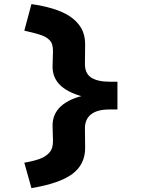

<svg xmlns="http://www.w3.org/2000/svg" viewBox="-20 -726 717 951"><path d="M135.7 205.7 100.4 79.8Q141.6 73.1 174 61.9Q206.4 50.7 224.9 29.5Q243.4 8.2 242.4 -29.5L240.4 -102Q239.4 -161 282.2 -200.1Q325.1 -239.3 412 -256.7L412.4 -242.3Q325.1 -261.7 282.2 -300.4Q239.4 -339 240.4 -398L242.4 -470.5Q243.4 -508.5 226.1 -526.6Q208.8 -544.7 176.9 -554.5Q145 -564.4 100.4 -574.1L135.7 -705.7Q192 -697.7 240.3 -683.4Q288.7 -669 325 -645.6Q361.3 -622.1 381.5 -588.1Q401.7 -554 401.7 -507L400.7 -412Q399.7 -363 431.3 -342.1Q462.9 -321.3 521.5 -321.3H561.7V-183.7H519.5Q460.9 -183.7 430.3 -158.9Q399.7 -134 400.7 -88L401.7 7Q401.7 88 338.8 135.3Q275.8 182.6 135.7 205.7Z"/></svg>

Font: Lexend Peta
Style: Regular
Weight: 400
Designer: Bonnie Shaver-Troup, Thomas Jockin
Foundry: Lexend
Version: Version 1.007